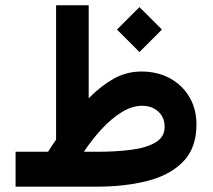

<svg xmlns="http://www.w3.org/2000/svg" viewBox="-20 -702 800 722"><path d="M504.4 -675.3 588.9 -590.8 504.4 -506.3 419.9 -590.8ZM160.6 -131.3Q168 -143.1 175.5 -154.3Q183.1 -165.5 190.9 -176.8V-682.1H313.5V-332.5Q359.9 -379.4 407.5 -406Q455.1 -432.6 510.7 -433.1Q572.3 -433.1 619.1 -407.5Q666 -381.8 692.4 -336.9Q718.8 -292 718.8 -233.9Q718.8 -146.5 669.7 -95.2Q620.6 -43.9 535.6 -22Q450.7 0 341.3 0H38.6V-131.3ZM514.6 -304.2Q477.1 -304.2 438.2 -280.5Q399.4 -256.8 363 -217.5Q326.7 -178.2 295.4 -131.3H346.2Q417.5 -131.3 474.6 -138.9Q531.7 -146.5 565.4 -166.7Q599.1 -187 599.1 -225.1Q599.1 -260.7 575.2 -282.5Q551.3 -304.2 514.6 -304.2Z"/></svg>

Font: Vazirmatn UI NL
Style: Bold
Weight: 700
Designer: Saber Rastikerdar
Foundry: Saber Rastikerdar
Version: Version 33.003